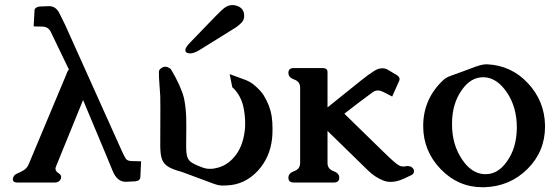

<svg xmlns="http://www.w3.org/2000/svg" viewBox="-20 -726 2231 774"><path d="M512.2 -76.7 548.8 -75.7 545.9 -13.7Q545.9 2.4 525.9 4.9L488.8 6.8H486.3Q452.1 6.8 434.1 -37.1Q418.5 -75.2 410.2 -95.2L314.9 -322.8L206.1 -55.7Q203.6 -50.3 203.6 -45.9Q203.6 -43.5 204.6 -40.5Q207.5 -33.2 213.9 -29.3Q226.6 -22 226.6 -12.2Q226.6 -9.3 225.6 -5.9Q218.8 9.8 201.7 9.8H49.8Q31.7 9.8 31.7 -3.9Q31.7 -7.8 33.7 -11.7Q37.6 -22 51.8 -27.8Q65.9 -33.7 76.7 -40.5Q89.8 -49.3 95.7 -64L246.1 -422.9Q252 -438.5 254.4 -441.4Q257.8 -445.8 257.8 -447.8Q257.8 -448.7 256.3 -448.7L184.6 -597.7Q174.3 -618.2 151.4 -618.7L115.7 -619.6L119.1 -681.6V-683.1Q119.1 -696.3 138.7 -699.7L176.3 -701.2H177.7Q203.6 -701.2 217.8 -675.8Q228.5 -654.8 243.2 -624.5L471.7 -116.2Q480.5 -96.7 486.8 -86.7Q493.2 -76.7 512.2 -76.7Z M713.9 -32.7Q670.4 -44.4 654.3 -56.6Q636.2 -69.3 630.9 -90.8Q626 -107.9 626 -144L626.5 -288.6Q626.5 -325.2 626 -338.9Q624.5 -368.2 622.6 -388.2Q620.6 -408.2 620.6 -436.5Q620.6 -447.3 635.7 -454.6Q640.6 -457 646.5 -457Q656.2 -457 668.5 -447.8Q708.5 -380.9 721.2 -332.5Q728.5 -299.8 730.5 -256.8Q731 -240.7 731 -223.6V-206.5Q730.5 -179.7 730.5 -146V-133.3Q730.5 -113.8 732.9 -102.5Q735.8 -84 748 -74.2Q760.3 -64 794.9 -51.3Q806.6 -46.9 815.9 -45.9Q821.3 -45.4 826.7 -45.4Q842.8 -45.4 859.4 -50.3Q901.9 -62 932.1 -103Q961.9 -144 967.8 -209.5Q968.3 -218.8 968.3 -229Q968.3 -262.2 960.9 -296.4Q951.2 -338.4 923.3 -368.2Q922.4 -369.6 916.5 -374L905.8 -427.2L972.2 -402.8Q985.4 -397.5 998.5 -388.2Q1029.3 -363.8 1043 -341.8Q1068.8 -299.3 1075.2 -257.8Q1078.6 -233.4 1078.6 -206.5Q1078.6 -188.5 1077.1 -169.9Q1069.3 -91.8 1019 -37.1Q966.3 19 894 21.5Q886.7 22 873 22Q858.4 21 843.8 15.6ZM786.1 -525.4Q762.2 -510.7 746.1 -510.7Q741.2 -510.7 739.7 -511.7Q727.1 -513.2 727.1 -524.4Q727.1 -534.7 746.6 -554.7L803.2 -613.3Q814.9 -625 845.9 -657.5Q877 -689.9 890.1 -697.8Q903.3 -705.6 917.5 -705.6Q928.2 -705.6 939 -701.2Q964.4 -690.4 964.4 -661.6Q964.4 -645 952.4 -633.3Q940.4 -621.6 929.7 -614.7Z M1300.3 -69.3Q1300.3 -44.9 1324 -36.4Q1347.7 -27.8 1347.7 -9.8Q1347.7 9.8 1325.2 9.8H1164.6Q1142.6 9.8 1142.6 -9.8Q1142.6 -27.8 1166.3 -36.4Q1189.9 -44.9 1189.9 -69.3V-372.6Q1189.9 -397 1166.3 -405.3Q1142.6 -413.6 1142.6 -432.1Q1142.6 -451.7 1164.6 -451.7H1279.8Q1300.3 -451.7 1300.3 -436V-293L1437 -402.8Q1466.8 -426.8 1489.7 -440.9Q1505.9 -450.7 1521.5 -450.7Q1533.7 -450.7 1544.4 -444.3L1581.1 -422.4Q1590.8 -415.5 1590.8 -406.7Q1590.8 -402.3 1588.4 -398.4L1561 -336.9L1524.9 -355.5Q1513.2 -361.3 1503.4 -361.3Q1491.7 -361.3 1481.4 -353.5Q1416.5 -305.7 1368.2 -267.6L1526.4 -113.3Q1575.7 -64.9 1589.4 -58.6Q1597.7 -54.7 1606 -54.7Q1609.4 -54.7 1612.3 -55.2Q1617.7 -56.6 1623 -56.6Q1640.6 -56.6 1647.5 -43Q1648.9 -39.1 1648.9 -35.2Q1648.9 -25.4 1638.2 -20L1607.4 -5.4Q1579.1 7.3 1555.2 7.3Q1538.1 7.3 1523.4 1Q1490.2 -12.7 1463.4 -39.1L1300.3 -198.2Z M1943.4 -466.8Q2041.5 -462.4 2108.6 -390.1Q2175.8 -317.9 2177.2 -219.2V-216.3Q2177.2 -115.7 2106.9 -45.4Q2035.6 25.9 1931.6 28.8H1925.3Q1827.1 28.8 1756.8 -43.9Q1686 -117.2 1686 -217.8V-219.2Q1686.5 -328.1 1767.6 -403.8Q1778.8 -414.1 1797.9 -420.7Q1816.9 -427.2 1852.1 -440.4Q1872.6 -448.2 1897.9 -457.5Q1924.3 -466.8 1941.4 -466.8ZM1932.6 -414.6H1927.2Q1878.4 -414.6 1842.8 -364.7Q1802.2 -309.1 1802.2 -226.6V-224.6Q1802.2 -143.6 1842.3 -84Q1880.4 -26.4 1932.6 -23.9H1938.5Q1986.8 -23.9 2022.5 -73.7Q2063 -128.9 2063.5 -211.4Q2063.5 -293.9 2023.9 -352.8Q1984.4 -411.6 1932.6 -414.6Z"/></svg>

Font: Caudex
Style: Bold
Weight: 700
Version: Version 1.01